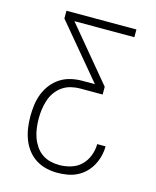

<svg xmlns="http://www.w3.org/2000/svg" viewBox="-111 -597 722 888"><g transform="rotate(15 250.0 -152.5)"><path d="M248 215Q221 215 194 208.5Q167 202 144 187Q121 172 104.5 150Q88 128 78.5 102.5Q69 77 65 50Q61 23 61 -5Q61 -32 64.5 -59.5Q68 -87 78 -113Q88 -139 105 -161Q122 -183 145 -198Q168 -213 195 -219.5Q222 -226 250 -226H311L96 -483V-520H431V-483H144L358 -226V-189H250Q228 -189 206 -183.5Q184 -178 165.5 -165Q147 -152 134 -133.5Q121 -115 114 -93.5Q107 -72 104 -50Q101 -28 101 -5Q101 17 104 39.5Q107 62 114 82.5Q121 103 133.5 122Q146 141 164 154Q182 167 204 172.5Q226 178 248 178Q276 178 304 169.5Q332 161 352 141.5Q372 122 382.5 94.5Q393 67 393 39H433Q433 63 427 86.5Q421 110 409.5 131Q398 152 380.5 169Q363 186 341.5 196.5Q320 207 296 211Q272 215 248 215Z"/></g></svg>

Font: Zed Sans Extralight
Style: Regular
Weight: 200
Designer: Belleve Invis
Foundry: Belleve Invis
Version: Version 1.0.0; ttfautohint (v1.8.4)